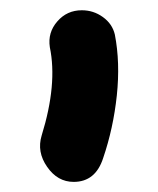

<svg xmlns="http://www.w3.org/2000/svg" viewBox="-20 -736 312 378"><path d="M125 -377.9Q93.3 -377.9 72.8 -407.5Q52.2 -437 62 -469.2Q93.3 -570.3 78.1 -643.1Q73.7 -671.9 92.8 -693.8Q111.8 -715.8 141.1 -715.8Q164.1 -715.8 182.6 -702.4Q201.2 -689 206.1 -668Q216.8 -612.8 210 -548.1Q203.1 -483.4 183.1 -424.8Q168 -377.9 125 -377.9Z"/></svg>

Font: Shantell Sans Irregular
Style: Regular
Weight: 600
Designer: Stephen Nixon, Anya Danilova, Shantell Martin
Foundry: Arrow Type
Version: Version 1.006;[9816181b4]